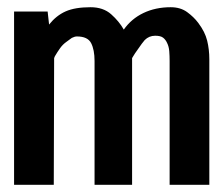

<svg xmlns="http://www.w3.org/2000/svg" viewBox="-20 -512 610 532"><path d="M346 -351V0H242V-343Q242 -374 232.5 -392.5Q223 -411 193 -411Q187 -411 179 -407Q173 -403 164 -396Q154 -389 146.5 -378.5Q139 -368 132 -356L130 -351L129 0H19V-480H112L116 -444Q136 -469 162 -480.5Q188 -492 231 -492Q266 -492 288 -472.5Q310 -453 323 -430Q344 -460 377.5 -476Q411 -492 453 -492Q480 -492 498.5 -478.5Q517 -465 529 -449Q548 -424 554 -399.5Q560 -375 560 -348V0H450V-343Q450 -357 449 -370Q448 -383 443 -393Q439 -402 432 -407.5Q425 -413 410 -413Q393 -413 381 -401Q379 -399 373 -391Q367 -383 361 -374Q353 -363 349 -356Q347 -353 346 -351Z"/></svg>

Font: Codetta
Style: Bold
Weight: 700
Designer: Ulrich Proeller
Foundry: PROSA GmbH
Version: Version 2.00;September 29, 2018;FontCreator 11.5.0.2427 64-b